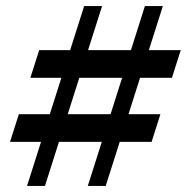

<svg xmlns="http://www.w3.org/2000/svg" viewBox="-20 -612 615 632"><path d="M269 0 457 -592H516L328 0ZM13 -145 42 -236H508L479 -145ZM69 0 257 -592H316L128 0ZM80 -356 109 -447H575L546 -356Z"/></svg>

Font: Platypi Light SemiBold
Style: Italic
Weight: 600
Italic angle: -13°
Version: Version 1.200